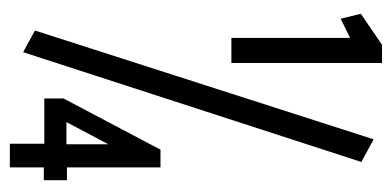

<svg xmlns="http://www.w3.org/2000/svg" viewBox="-223 -503 796 390"><g transform="rotate(90 175.0 -308.0)"><path d="M57 -380V-621L18 -602L8 -643L71 -686H108V-380ZM86 43 42 19 263 -669 309 -644ZM272 70V0H180V-39L284 -236H320V-46H346V1H320V70ZM228 -45H273V-130Z"/></g></svg>

Font: Inconsolata ExtraCondensed SemiBold
Style: Regular
Weight: 600
Width: 2
Monospace: yes
Designer: Raph Levien, Cyreal, Brenton Simpson
Foundry: Raph Levien, Cyreal, Google
Version: Version 3.001; ttfautohint (v1.8.2.53-6de2)